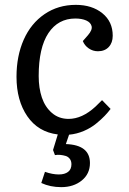

<svg xmlns="http://www.w3.org/2000/svg" viewBox="-20 -541 529 790"><path d="M262.2 -51.8Q317.9 -51.8 372.6 -102.1Q379.4 -108.4 399.9 -128.9L435.1 -92.8Q424.3 -78.6 410.9 -64.5Q397.5 -50.3 375.7 -32.5Q354 -14.6 325 -2.2Q295.9 10.3 264.2 13.2L251 51.8Q350.1 55.2 350.1 129.9Q350.1 174.3 316.4 201.7Q282.7 229 231.9 229Q186.5 229 149.9 211.9L165 166Q195.8 176.8 222.2 176.8Q246.1 176.8 260 166.3Q273.9 155.8 273.9 134.8Q273.9 121.6 267.3 112.8Q260.7 104 250.7 100.8Q240.7 97.7 228.8 96.4Q216.8 95.2 206.1 97.2L198.2 76.2L217.8 12.2Q137.2 2.4 92.5 -62.5Q47.9 -127.4 47.9 -225.1Q47.9 -310.5 77.6 -377.7Q107.4 -444.8 163.3 -482.9Q219.2 -521 292 -521Q358.4 -521 401.1 -486.6Q443.8 -452.1 443.8 -394Q443.8 -365.2 427.5 -347.7Q411.1 -330.1 382.8 -330.1Q362.3 -330.1 345.2 -341.8Q328.1 -353.5 320.8 -372.1L341.8 -396Q360.8 -418 356.9 -433.3Q353 -448.7 334.7 -456.8Q316.4 -464.8 290 -464.8Q219.2 -464.8 179.2 -404.8Q139.2 -344.7 139.2 -228Q139.2 -178.7 152.3 -139.6Q165.5 -100.6 193.8 -76.2Q222.2 -51.8 262.2 -51.8Z"/></svg>

Font: Literata Book
Style: Italic
Weight: 400
Italic angle: -3°
Designer: Latin by Veronika Burian and Jose Scaglione. Greek by Irene Vlachou. Cyrillic by Vera Evstafieva
Foundry: TypeTogether
Version: Version 1.003;PS 001.003;hotconv 1.0.88;makeotf.lib2.5.64775